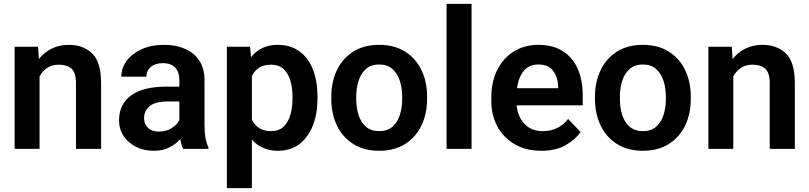

<svg xmlns="http://www.w3.org/2000/svg" viewBox="-20 -770 4186 993"><path d="M283.7 -435.5Q249 -435.5 224.1 -418.9Q199.2 -402.3 184.6 -374.5V0H55.7V-528.3H176.8L181.2 -464.8Q208.5 -499.5 247.8 -518.8Q287.1 -538.1 335 -538.1Q410.6 -538.1 456.8 -493.4Q502.9 -448.7 502.9 -338.9V0H373V-339.8Q373 -394 349.9 -414.8Q326.7 -435.5 283.7 -435.5Z M926.8 0Q917.5 -19 912.6 -50.8Q890.6 -25.9 856.7 -8.1Q822.8 9.8 774.9 9.8Q723.6 9.8 683.1 -10.7Q642.6 -31.2 619.1 -66.9Q595.7 -102.5 595.7 -147.9Q595.7 -231 658 -276.4Q720.2 -321.8 838.9 -321.8H907.7V-356Q907.7 -396 886.7 -419.7Q865.7 -443.4 821.8 -443.4Q782.7 -443.4 759.8 -423.8Q736.8 -404.3 736.8 -373.5H607.4Q607.4 -417.5 634.8 -454.8Q662.1 -492.2 711.9 -515.1Q761.7 -538.1 829.1 -538.1Q889.2 -538.1 936.3 -517.8Q983.4 -497.6 1010.5 -456.8Q1037.6 -416 1037.6 -355V-124.5Q1037.6 -48.8 1058.1 -8.3V0ZM801.3 -89.4Q840.3 -89.4 868.2 -107.7Q896 -126 907.7 -148.4V-245.1H845.2Q784.2 -245.1 754.6 -221.2Q725.1 -197.3 725.1 -158.2Q725.1 -128.4 745.4 -108.9Q765.6 -89.4 801.3 -89.4Z M1622.1 -269.5V-259.3Q1622.1 -182.6 1598.4 -121.6Q1574.7 -60.5 1529.1 -25.4Q1483.4 9.8 1417 9.8Q1373.5 9.8 1340.3 -5.4Q1307.1 -20.5 1282.7 -47.9V203.1H1153.3V-528.3H1272.9L1278.3 -474.6Q1302.7 -504.9 1336.9 -521.5Q1371.1 -538.1 1416 -538.1Q1482.9 -538.1 1528.8 -504.6Q1574.7 -471.2 1598.4 -410.6Q1622.1 -350.1 1622.1 -269.5ZM1492.7 -259.3V-269.5Q1492.7 -316.4 1481.4 -354Q1470.2 -391.6 1445.8 -413.6Q1421.4 -435.5 1381.8 -435.5Q1344.2 -435.5 1320.1 -419.9Q1295.9 -404.3 1282.7 -377.4V-150.9Q1295.9 -124 1320.1 -107.9Q1344.2 -91.8 1382.8 -91.8Q1422.4 -91.8 1446.5 -114.7Q1470.7 -137.7 1481.7 -175.8Q1492.7 -213.9 1492.7 -259.3Z M1693.4 -258.8V-269Q1693.4 -346.2 1722.4 -407Q1751.5 -467.8 1806.9 -502.9Q1862.3 -538.1 1940.4 -538.1Q2019.5 -538.1 2075.2 -502.9Q2130.9 -467.8 2159.9 -407Q2189 -346.2 2189 -269V-258.8Q2189 -182.1 2159.9 -121.3Q2130.9 -60.5 2075.4 -25.4Q2020 9.8 1941.4 9.8Q1862.8 9.8 1807.1 -25.4Q1751.5 -60.5 1722.4 -121.3Q1693.4 -182.1 1693.4 -258.8ZM1822.3 -269V-258.8Q1822.3 -212.9 1834.5 -175Q1846.7 -137.2 1872.8 -114.5Q1898.9 -91.8 1941.4 -91.8Q1983.4 -91.8 2009.5 -114.5Q2035.6 -137.2 2047.9 -175Q2060.1 -212.9 2060.1 -258.8V-269Q2060.1 -314 2047.9 -352.1Q2035.6 -390.1 2009.3 -413.3Q1982.9 -436.5 1940.4 -436.5Q1898.9 -436.5 1872.8 -413.3Q1846.7 -390.1 1834.5 -352.1Q1822.3 -314 1822.3 -269Z M2418.9 -750V0H2289.6V-750Z M2779.3 9.8Q2699.2 9.8 2641.4 -24.4Q2583.5 -58.6 2552.2 -116.5Q2521 -174.3 2521 -246.1V-265.6Q2521 -347.2 2551.8 -408.4Q2582.5 -469.7 2637.5 -503.9Q2692.4 -538.1 2764.6 -538.1Q2839.8 -538.1 2890.9 -505.4Q2941.9 -472.7 2967.8 -414.3Q2993.7 -356 2993.7 -279.3V-225.1H2651.9Q2657.2 -167 2692.6 -129.4Q2728 -91.8 2787.1 -91.8Q2869.1 -91.8 2918 -154.8L2982.9 -87.4Q2958 -50.3 2907.2 -20.3Q2856.4 9.8 2779.3 9.8ZM2763.7 -436.5Q2715.8 -436.5 2688.7 -403.3Q2661.6 -370.1 2653.8 -314H2866.7V-323.7Q2865.2 -369.6 2841.3 -403.1Q2817.4 -436.5 2763.7 -436.5Z M3057.1 -258.8V-269Q3057.1 -346.2 3086.2 -407Q3115.2 -467.8 3170.7 -502.9Q3226.1 -538.1 3304.2 -538.1Q3383.3 -538.1 3439 -502.9Q3494.6 -467.8 3523.7 -407Q3552.7 -346.2 3552.7 -269V-258.8Q3552.7 -182.1 3523.7 -121.3Q3494.6 -60.5 3439.2 -25.4Q3383.8 9.8 3305.2 9.8Q3226.6 9.8 3170.9 -25.4Q3115.2 -60.5 3086.2 -121.3Q3057.1 -182.1 3057.1 -258.8ZM3186 -269V-258.8Q3186 -212.9 3198.2 -175Q3210.4 -137.2 3236.6 -114.5Q3262.7 -91.8 3305.2 -91.8Q3347.2 -91.8 3373.3 -114.5Q3399.4 -137.2 3411.6 -175Q3423.8 -212.9 3423.8 -258.8V-269Q3423.8 -314 3411.6 -352.1Q3399.4 -390.1 3373 -413.3Q3346.7 -436.5 3304.2 -436.5Q3262.7 -436.5 3236.6 -413.3Q3210.4 -390.1 3198.2 -352.1Q3186 -314 3186 -269Z M3871.6 -435.5Q3836.9 -435.5 3812 -418.9Q3787.1 -402.3 3772.5 -374.5V0H3643.6V-528.3H3764.6L3769 -464.8Q3796.4 -499.5 3835.7 -518.8Q3875 -538.1 3922.9 -538.1Q3998.5 -538.1 4044.7 -493.4Q4090.8 -448.7 4090.8 -338.9V0H3960.9V-339.8Q3960.9 -394 3937.7 -414.8Q3914.6 -435.5 3871.6 -435.5Z"/></svg>

Font: Vazirmatn FD SemiBold
Style: Regular
Weight: 600
Designer: Saber Rastikerdar
Foundry: Saber Rastikerdar
Version: Version 33.001